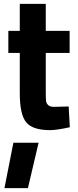

<svg xmlns="http://www.w3.org/2000/svg" viewBox="-20 -659 404 990"><path d="M49 77H179L124 311H3ZM339 -386H216V-181Q216 -151 217.5 -138.5Q219 -126 228.5 -117Q238 -108 258 -108L334 -110L340 -3Q273 12 238 12Q148 12 115 -28.5Q82 -69 82 -178V-386H23V-500H82V-639H216V-500H339Z"/></svg>

Font: Titillium Web
Style: Bold
Weight: 700
Version: Version 1.001;PS 57.000;hotconv 1.0.70;makeotf.lib2.5.55311